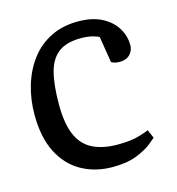

<svg xmlns="http://www.w3.org/2000/svg" viewBox="-83 -577 606 658"><g transform="rotate(-15 219.5 -247.5)"><path d="M239 9Q177 9 128.5 -18Q80 -45 52.5 -99Q25 -153 25 -234Q25 -287 39.5 -336Q54 -385 82.5 -423Q111 -461 153.5 -482.5Q196 -504 251 -504Q301 -504 335 -486.5Q369 -469 386.5 -440.5Q404 -412 404 -379Q404 -367 398 -356Q392 -345 381 -339Q370 -333 354 -333Q343 -333 335.5 -335.5Q328 -338 325 -340L310 -433Q306 -436 288.5 -441Q271 -446 246 -446Q195 -446 166.5 -424.5Q138 -403 126.5 -359Q115 -315 115 -246Q115 -178 132.5 -137.5Q150 -97 186 -79Q222 -61 275 -61Q322 -61 351.5 -70Q381 -79 386 -82L399 -52Q396 -49 377.5 -34Q359 -19 324.5 -5Q290 9 239 9Z"/></g></svg>

Font: Faustina
Style: Regular
Weight: 400
Designer: Alfonso Garcia
Foundry: http://www.omnibus-type.com
Version: Version 1.200